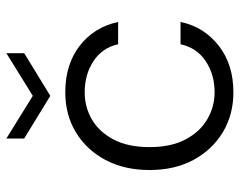

<svg xmlns="http://www.w3.org/2000/svg" viewBox="-95 -646 753 603"><g transform="rotate(-90 281.5 -344.5)"><path d="M293 12Q223 12 168 -21Q113 -54 81 -113Q49 -172 49 -251Q49 -331 81 -390.5Q113 -450 168 -483Q223 -516 293 -516Q381 -516 439.5 -470.5Q498 -425 514 -350H444Q433 -400 391 -427.5Q349 -455 293 -455Q247 -455 208 -432.5Q169 -410 145 -364.5Q121 -319 121 -251Q121 -184 145 -138.5Q169 -93 208.5 -70Q248 -47 293 -47Q349 -47 391 -75Q433 -103 444 -154H514Q499 -81 440 -34.5Q381 12 293 12ZM282 -563 148 -645V-701L282 -618L416 -701V-645Z"/></g></svg>

Font: DM Sans Light
Style: Regular
Weight: 300
Designer: Colophon Foundry, Jonny Pinhorn
Foundry: Colophon Foundry
Version: Version 4.004; ttfautohint (v1.8.4.7-5d5b)